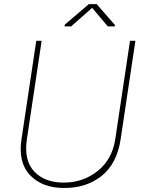

<svg xmlns="http://www.w3.org/2000/svg" viewBox="-20 -911 707 941"><path d="M295.4 10.3Q188 10.7 127.9 -51.8Q67.9 -114.3 85.4 -229L157.7 -710.9H184.1L111.8 -229Q96.2 -125 147.9 -70.3Q199.7 -15.6 293.9 -16.1Q388.2 -16.6 459 -73.2Q529.8 -129.9 544.9 -229L617.2 -710.9H643.6L571.3 -229Q553.2 -108.4 478 -48.8Q402.8 10.7 295.4 10.3ZM543.5 -788.1 542.5 -781.7H508.3L431.6 -872.6L328.6 -781.7H296.4L297.4 -790L415 -890.6H454.1Z"/></svg>

Font: Roboto-ThinItalic
Style: Italic
Weight: 250
Italic angle: -12°
Designer: Google
Version: Version 1.100141; 2013; ttfautohint (v0.94.14-c901) -l 8 -r 